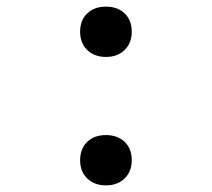

<svg xmlns="http://www.w3.org/2000/svg" viewBox="-20 -550 640 580"><path d="M300 -378Q265 -378 243.5 -399Q222 -420 222 -454Q222 -489 243.5 -509.5Q265 -530 300 -530Q335 -530 356.5 -509.5Q378 -489 378 -454Q378 -420 356.5 -399Q335 -378 300 -378ZM300 10Q265 10 243.5 -11Q222 -32 222 -66Q222 -101 243.5 -121.5Q265 -142 300 -142Q335 -142 356.5 -121.5Q378 -101 378 -66Q378 -32 356.5 -11Q335 10 300 10Z"/></svg>

Font: M PLUS Code Latin Expanded
Style: Regular
Weight: 400
Width: 7
Designer: Coji Morishita
Foundry: UNDERFOREST DESIGN
Version: Version 1.002; ttfautohint (v1.8.3)